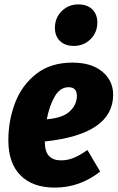

<svg xmlns="http://www.w3.org/2000/svg" viewBox="-20 -836 535 874"><path d="M495 -405Q495 -225 184 -192V-191Q184 -146 203 -126Q222 -106 258 -106Q287 -106 314.5 -117Q342 -128 378 -153L436 -55Q343 18 230 18Q128 18 73 -38Q18 -94 18 -197Q18 -288 49 -368.5Q80 -449 145.5 -500Q211 -551 310 -551Q396 -551 445.5 -510Q495 -469 495 -405ZM330 -400Q330 -439 292 -439Q254 -439 229.5 -397.5Q205 -356 193 -293Q266 -299 298 -329.5Q330 -360 330 -400ZM230 -709Q230 -755 261 -785.5Q292 -816 337 -816Q377 -816 400 -793.5Q423 -771 423 -734Q423 -688 392 -657.5Q361 -627 316 -627Q276 -627 253 -649.5Q230 -672 230 -709Z"/></svg>

Font: Fira Sans Condensed ExtraBold
Style: Italic
Weight: 800
Width: 3
Italic angle: -8°
Designer: bBox Type GmbH & Carrois Corporate GbR & Edenspiekermann AG
Foundry: bBox Type GmbH & Carrois Corporate GbR & Edenspiekermann AG
Version: Version 4.301